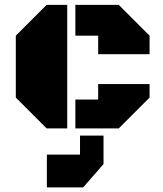

<svg xmlns="http://www.w3.org/2000/svg" viewBox="-20 -539 686 806"><path d="M262.2 0H175.8L46.4 -129.4V-389.2L175.8 -518.6H262.2ZM296.4 -389.2V-518.6H478.5L607.9 -389.2V-311.5H392.1V-389.2ZM296.4 0V-121.1H392.1V-186H607.9V-129.4L478.5 0ZM315.9 109.9V30.3H414.6V149.9L329.1 247.6H176.8V109.9Z"/></svg>

Font: Black Ops One [rus by aLiNcE]
Style: Regular
Weight: 400
Designer: James Grieshaber
Foundry: James Grieshaber
Version: Version 1.002;May 25, 2024;FontCreator 13.0.0.2680 64-bit